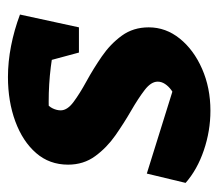

<svg xmlns="http://www.w3.org/2000/svg" viewBox="-54 -500 562 495"><g transform="rotate(-90 227.5 -252.0)"><path d="M4 -55 28 -155 262 -82H222Q234 -85 243.5 -92Q253 -99 259 -108Q265 -117 265 -127Q265 -144 243.5 -160.5Q222 -177 190 -195.5Q158 -214 126.5 -236Q95 -258 73 -288Q51 -318 51 -358Q51 -406 81 -440.5Q111 -475 162.5 -494Q214 -513 277 -513Q316 -513 357 -505Q398 -497 438 -482L387 -387Q347 -397 303 -402.5Q259 -408 213 -408Q195 -408 176.5 -407.5Q158 -407 140 -405L211 -415Q201 -408 196 -397.5Q191 -387 191 -377Q191 -360 212.5 -344Q234 -328 266 -310.5Q298 -293 330 -271Q362 -249 383.5 -219.5Q405 -190 405 -150Q405 -106 376 -70Q347 -34 298 -12.5Q249 9 190 9Q138 9 88 -8Q38 -25 4 -55ZM340 -330 299 -482H438L405 -330Z"/></g></svg>

Font: Piazzolla Thin Black
Style: Italic
Weight: 900
Italic angle: -11.3°
Version: Version 2.005